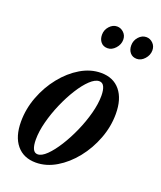

<svg xmlns="http://www.w3.org/2000/svg" viewBox="-146 -878 822 981"><g transform="rotate(20 265.5 -388.0)"><path d="M166.5 10.5Q99.5 10.5 62 -34.8Q24.5 -80 24.5 -161Q24.5 -230.5 49.8 -297Q75 -363.5 118 -417.2Q161 -471 214.8 -502.8Q268.5 -534.5 325 -534.5Q392 -534.5 429.2 -489.2Q466.5 -444 466.5 -362.5Q466.5 -293.5 441.2 -227Q416 -160.5 373.2 -107Q330.5 -53.5 276.8 -21.5Q223 10.5 166.5 10.5ZM161 -32.5Q183 -32.5 210 -59Q237 -85.5 264.2 -128.8Q291.5 -172 314.5 -224Q337.5 -276 351.5 -328.5Q365.5 -381 365.5 -424.5Q365.5 -456 357 -473.8Q348.5 -491.5 330.5 -491.5Q308 -491.5 280.8 -465.8Q253.5 -440 226.5 -397Q199.5 -354 177 -302.2Q154.5 -250.5 140.8 -198Q127 -145.5 127 -101Q127 -68.5 135.2 -50.5Q143.5 -32.5 161 -32.5ZM470 -664Q447 -664 433.8 -679.5Q420.5 -695 420.5 -719.5Q420.5 -746 438.2 -765.8Q456 -785.5 479.5 -785.5Q500 -785.5 515.5 -770.2Q531 -755 531 -732Q531 -706 512.2 -685Q493.5 -664 470 -664ZM311 -664Q288 -664 274.8 -679.5Q261.5 -695 261.5 -719.5Q261.5 -746 279.5 -765.8Q297.5 -785.5 320.5 -785.5Q341 -785.5 356.8 -770.2Q372.5 -755 372.5 -732Q372.5 -706 353.5 -685Q334.5 -664 311 -664Z"/></g></svg>

Font: Libre Caslon Condensed SemiBold Italic
Style: Regular
Weight: 600
Italic angle: -22.583°
Designer: Pablo Impallari, Rodrigo Fuenzalida, Katja Schimmel, Ertekin Erdin
Foundry: Pablo Impallari, Rodrigo Fuenzalida
Version: Version 2.000; ttfautohint (v1.8.4.7-5d5b);gftools[0.9.33]